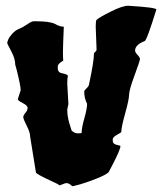

<svg xmlns="http://www.w3.org/2000/svg" viewBox="-20 -609 566 668"><path d="M316 -436 313 -517Q313 -537 316 -540Q326 -549 366 -569Q406 -589 426 -589Q524 -583 524 -576Q490 -466 483 -466Q450 -453 450 -433Q450 -427 458.5 -418Q467 -409 467 -403.5Q467 -398 448 -346.5Q429 -295 429 -279Q429 -263 415.5 -214.5Q402 -166 402 -150Q402 -148 387 -140Q372 -132 372 -123Q372 -114 375.5 -110.5Q379 -107 384.5 -105.5Q390 -104 394.5 -103Q399 -102 399 -101Q399 -88 368 -29L358 -10Q349 -1 318 11.5Q287 24 260 32L233 39Q231 39 225 33.5Q219 28 209 28L187 36Q182 31 161 22Q105 -4 105 -9L85 -133Q85 -148 73 -171.5Q61 -195 61 -201.5Q61 -208 68.5 -216.5Q76 -225 76 -233.5Q76 -242 59 -250.5Q42 -259 42 -264L52 -295Q52 -310 38 -366L33 -384Q33 -405 19 -431Q5 -457 5 -459.5Q5 -462 8.5 -471Q12 -480 23 -492Q34 -504 46 -508.5Q58 -513 74 -524Q90 -535 97 -535H106Q152 -535 171 -526Q188 -516 202 -516Q199 -447 199 -428Q199 -409 200 -398Q181 -387 181 -378V-372Q181 -356 197 -354Q216 -350 216 -345V-344Q214 -337 214 -318L218 -247L214 -228Q214 -205 221 -181Q228 -157 229 -155Q239 -145 251.5 -145Q264 -145 264 -147Q264 -164 273.5 -197.5Q283 -231 283 -248Q273 -267 273 -291Q273 -294 279.5 -300Q286 -306 289 -312Q307 -395 307 -424Q316 -432 316 -436Z"/></svg>

Font: Piedra
Style: Regular
Weight: 400
Designer: Angel Koziupa & Ale Paul
Foundry: Angel Koziupa and Alejandro Paul
Version: Version 1.000